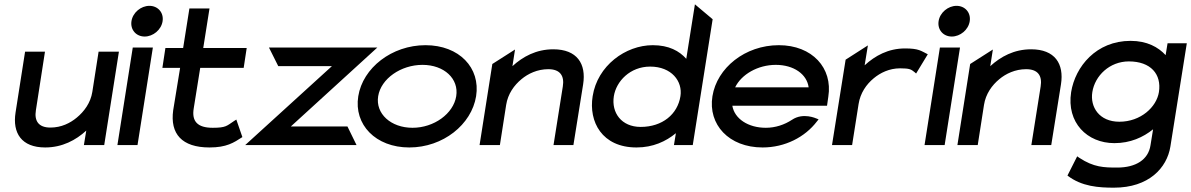

<svg xmlns="http://www.w3.org/2000/svg" viewBox="-20 -671 5509 888"><path d="M52 -151C37 -56 79 11 189 11C268 11 331 -23 379 -67L368 0H462L530 -432H436L407 -246C399 -195 369 -155 335 -127C305 -102 264 -81 213 -81C158 -81 138 -112 146 -161L188 -432H96Z M588 -573C582 -533 610 -502 649 -502C688 -502 726 -533 732 -573C738 -613 710 -644 671 -644C632 -644 594 -613 588 -573ZM523 0H616L687 -451H594Z M731 -357H813L781 -161C766 -52 821 11 949 11C1028 11 1061 -11 1101 -37L1073 -118L1062 -111C1029 -89 1025 -80 964 -80C893 -80 866 -110 876 -170L906 -357H1107L1121 -449H920L949 -632H856L827 -449H745Z M1114 0H1629L1587 -86H1325L1725 -451H1224L1267 -365H1515Z M1637 -226C1616 -95 1717 11 1873 11C2029 11 2161 -95 2182 -226C2203 -357 2104 -462 1948 -462C1792 -462 1658 -357 1637 -226ZM1729 -226C1742 -307 1834 -371 1934 -371C2034 -371 2103 -307 2090 -226C2077 -145 1987 -80 1888 -80C1788 -80 1716 -145 1729 -226Z M2198 0H2292L2321 -186C2329 -237 2358 -277 2392 -305C2422 -330 2465 -351 2516 -351C2571 -351 2591 -320 2583 -271L2540 0H2632L2677 -281C2692 -376 2649 -443 2539 -443C2460 -443 2398 -409 2350 -365L2362 -442L2257 -375Z M2721 -226C2702 -108 2764 11 2924 11C3000 11 3060 -17 3106 -55L3097 0H3184L3276 -582L3194 -651L3154 -399C3122 -435 3074 -462 2999 -462C2873 -462 2743 -367 2721 -226ZM2819 -226C2830 -295 2894 -363 2987 -363C3086 -363 3138 -295 3127 -226C3114 -143 3044 -84 2943 -84C2854 -84 2807 -150 2819 -226Z M3275 -226C3254 -95 3351 11 3507 11C3611 11 3703 -37 3758 -109L3766 -119L3756 -123C3755 -123 3695 -152 3643 -117C3608 -94 3566 -80 3522 -80C3440 -80 3377 -122 3367 -182H3805L3811 -224C3832 -356 3737 -462 3582 -462C3426 -462 3296 -357 3275 -226ZM3380 -267C3409 -327 3485 -371 3568 -371C3651 -371 3712 -328 3720 -267Z M3828 0H3921L3951 -190C3959 -241 3987 -281 4021 -309C4051 -334 4093 -355 4143 -355C4187 -355 4194 -350 4209 -338L4217 -331L4271 -420C4240 -435 4231 -447 4166 -447C4088 -447 4027 -413 3979 -369L3994 -461L3891 -395Z M4321 -573C4315 -533 4343 -502 4382 -502C4421 -502 4459 -533 4465 -573C4471 -613 4443 -644 4404 -644C4365 -644 4327 -613 4321 -573ZM4256 0H4349L4420 -451H4327Z M4408 0H4502L4531 -186C4539 -237 4568 -277 4602 -305C4632 -330 4675 -351 4726 -351C4781 -351 4801 -320 4793 -271L4750 0H4842L4887 -281C4902 -376 4859 -443 4749 -443C4670 -443 4608 -409 4560 -365L4572 -442L4467 -375Z M4934 -245C4912 -104 5008 -9 5134 -9C5208 -9 5267 -36 5313 -73L5301 1C5291 67 5234 104 5147 104C5086 104 5039 103 4972 59L4962 52L4917 141C4983 192 5062 197 5132 197C5293 197 5377 106 5393 7L5469 -471H5380L5371 -416C5337 -453 5285 -482 5209 -482C5050 -482 4953 -363 4934 -245ZM5032 -245C5044 -321 5112 -387 5201 -387C5302 -387 5353 -328 5340 -245C5329 -176 5256 -108 5157 -108C5064 -108 5021 -176 5032 -245Z"/></svg>

Font: Charger Sport
Style: BdExtObl
Weight: 700
Designer: Jasper
Foundry: Cannot Into Space Fonts
Version: Version 1.1